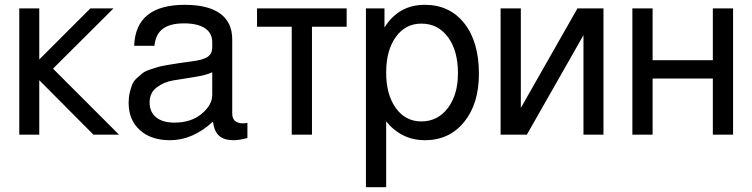

<svg xmlns="http://www.w3.org/2000/svg" viewBox="-20 -559 3123 797"><path d="M143 -524V-312L355 -524H451L200 -274L474 0H368L143 -226V0H60V-524Z M537 -369Q543 -539 747 -539Q844 -539 894 -502.5Q944 -466 944 -396V-88Q944 -47 989 -47Q998 -47 1007 -49V14Q972 23 950 23Q910 23 889.5 4.5Q869 -14 864 -54Q780 23 686 23Q607 23 560.5 -19Q514 -61 514 -132Q514 -155 518.5 -174Q523 -193 528.5 -207.5Q534 -222 548 -234.5Q562 -247 571.5 -255Q581 -263 603.5 -270.5Q626 -278 638 -281.5Q650 -285 680 -290Q710 -295 724 -297Q738 -299 774 -304Q823 -310 842 -323Q861 -336 861 -362V-384Q861 -422 830.5 -442Q800 -462 744 -462Q686 -462 656 -439.5Q626 -417 621 -369ZM704 -50Q773 -50 817 -86.5Q861 -123 861 -165V-259Q836 -247 785.5 -239Q735 -231 698 -225Q661 -219 631 -196.5Q601 -174 601 -134Q601 -94 628 -72Q655 -50 704 -50Z M1047 -524H1419V-448H1275V0H1191V-448H1047Z M1499 218V-524H1576V-445Q1635 -539 1743 -539Q1847 -539 1907.5 -462Q1968 -385 1968 -253Q1968 -128 1906.5 -52.5Q1845 23 1744 23Q1647 23 1583 -55V218ZM1729 -461Q1663 -461 1623 -405.5Q1583 -350 1583 -258Q1583 -166 1623 -110.5Q1663 -55 1729 -55Q1797 -55 1839 -110.5Q1881 -166 1881 -255Q1881 -349 1839.5 -405Q1798 -461 1729 -461Z M2058 -524H2142V-111L2377 -524H2485V0H2402V-413L2167 0H2058Z M2605 -524H2689V-309H2939V-524H3023V0H2939V-233H2689V0H2605Z"/></svg>

Font: ColatingCofangSans
Style: Regular
Weight: 400
Foundry: GNU
Version: Version 412.227;June 27, 2022;FontCreator 11.0.0.2412 32-bit